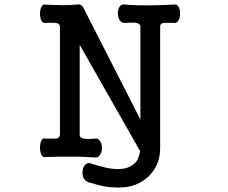

<svg xmlns="http://www.w3.org/2000/svg" viewBox="-20 -715 1040 874"><path d="M618.2 -26.4 613.3 -8.8Q608.4 18.6 585 35.2Q558.6 54.7 517.6 54.7Q490.2 54.7 460.9 47.9Q432.6 42 394.5 29.3Q379.9 23.4 369.1 34.2Q359.4 43 356.4 60.5Q353.5 78.1 359.4 92.8Q367.2 109.4 383.8 115.2L392.6 117.2Q426.8 127.9 447.3 131.8Q480.5 138.7 521.5 138.7Q605.5 138.7 659.2 85Q709 34.2 709 -39.1V-593.8Q709 -606.4 719.7 -609.4Q727.5 -611.3 753.9 -611.3L772.5 -610.4Q785.2 -609.4 793 -623Q799.8 -634.8 799.8 -653.3Q799.8 -671.9 793 -683.6Q785.2 -697.3 772.5 -694.3Q703.1 -690.4 644.5 -690.4Q585.9 -690.4 547.9 -694.3Q533.2 -697.3 524.4 -684.6Q516.6 -672.9 516.6 -654.3Q516.6 -636.7 524.4 -624Q533.2 -610.4 547.9 -610.4Q581.1 -613.3 596.7 -611.3Q619.1 -608.4 619.1 -593.8V-170.9L371.1 -657.2L367.2 -665Q359.4 -683.6 352.5 -688.5Q343.8 -697.3 327.1 -694.3Q300.8 -691.4 265.6 -691.4Q229.5 -691.4 185.5 -694.3Q173.8 -696.3 168 -682.6Q162.1 -670.9 162.1 -652.3Q162.1 -634.8 168 -622.1Q173.8 -609.4 185.5 -610.4L194.3 -611.3Q230.5 -612.3 239.3 -609.4Q252.9 -606.4 252.9 -591.8V-106.4Q252.9 -89.8 242.2 -85.9Q234.4 -83 206.1 -84H185.5Q173.8 -87.9 168 -74.2Q162.1 -62.5 162.1 -43Q162.1 -24.4 168 -11.7Q173.8 2 185.5 0Q259.8 -2.9 311.5 -2Q367.2 -2 412.1 2Q426.8 3.9 435.5 -10.7Q444.3 -22.5 444.3 -41Q444.3 -60.5 435.5 -72.3Q426.8 -86.9 412.1 -84Q384.8 -81.1 368.2 -83Q342.8 -85.9 342.8 -100.6V-510.7Z"/></svg>

Font: GungsuhChe
Style: Regular
Weight: 400
Monospace: yes
Version: Version 2.21